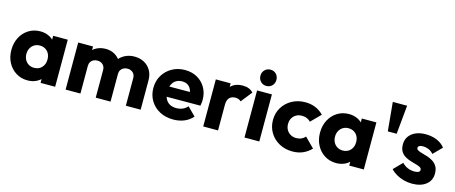

<svg xmlns="http://www.w3.org/2000/svg" viewBox="-44 -1314 4542 1915"><g transform="rotate(15 2227.0 -357.0)"><path d="M257 10Q190 10 137.2 -23Q84.5 -56 54.2 -113Q24 -170 24 -242.5Q24 -315.5 54.2 -372.8Q84.5 -430 137.2 -463Q190 -496 257 -496Q306 -496 345.5 -477Q385 -458 409.8 -424.5Q434.5 -391 438 -348V-138Q434.5 -95 410 -61.5Q385.5 -28 345.8 -9Q306 10 257 10ZM288 -128Q337 -128 367 -160.2Q397 -192.5 397 -243Q397 -277 383.5 -302.8Q370 -328.5 345.5 -343.2Q321 -358 288.5 -358Q256.5 -358 232 -343.2Q207.5 -328.5 193.2 -302.5Q179 -276.5 179 -243Q179 -209.5 193 -183.5Q207 -157.5 231.8 -142.8Q256.5 -128 288 -128ZM390.5 0V-130.5L413.5 -249L390.5 -366.5V-486H541V0Z M649 0V-486H802V0ZM960 0V-284Q960 -320.5 937.5 -341Q915 -361.5 881.5 -361.5Q858.5 -361.5 840.5 -352.2Q822.5 -343 812.2 -325.8Q802 -308.5 802 -284L742.5 -310Q742.5 -367.5 767.8 -409Q793 -450.5 836 -473.2Q879 -496 933 -496Q983.5 -496 1024.2 -473Q1065 -450 1089 -408.8Q1113 -367.5 1113 -310.5V0ZM1271 0V-284Q1271 -320.5 1248.5 -341Q1226 -361.5 1192.5 -361.5Q1170 -361.5 1151.8 -352.2Q1133.5 -343 1123.2 -325.8Q1113 -308.5 1113 -284L1024.5 -295.5Q1027 -357.5 1054.2 -402.2Q1081.5 -447 1127.2 -471.5Q1173 -496 1230 -496Q1285.5 -496 1329.2 -472.5Q1373 -449 1398.5 -405.5Q1424 -362 1424 -301V0Z M1761.5 11Q1682.5 11 1621.2 -21.5Q1560 -54 1525 -111.8Q1490 -169.5 1490 -243Q1490 -316 1524.2 -373.2Q1558.5 -430.5 1617.8 -463.8Q1677 -497 1750.5 -497Q1822.5 -497 1877.8 -465.8Q1933 -434.5 1964.5 -379.5Q1996 -324.5 1996 -254Q1996 -240.5 1994.5 -226Q1993 -211.5 1989 -193L1570 -191.5V-296.5L1924 -298L1858 -253.5Q1857 -295.5 1844.8 -323.2Q1832.5 -351 1809.2 -365.5Q1786 -380 1751.5 -380Q1715.5 -380 1689 -363.5Q1662.5 -347 1648.2 -316.8Q1634 -286.5 1634 -244Q1634 -201 1649.2 -170.2Q1664.5 -139.5 1693 -123.2Q1721.5 -107 1761 -107Q1797 -107 1826 -119.2Q1855 -131.5 1877 -156.5L1961 -72.5Q1925 -31 1874 -10Q1823 11 1761.5 11Z M2070 0V-486H2223V0ZM2223 -266.5 2158.5 -316.5Q2177.5 -402 2223 -449Q2268.5 -496 2347.5 -496Q2382.5 -496 2409.2 -485.5Q2436 -475 2456 -453L2365 -338Q2355 -349 2340.2 -354.8Q2325.4 -360.5 2306 -360.5Q2268 -360.5 2245.5 -337.1Q2223 -313.8 2223 -266.5Z M2496 0V-486H2649V0ZM2572.5 -553Q2537 -553 2513.5 -577.2Q2490 -601.5 2490 -637Q2490 -672.5 2513.5 -696.8Q2537 -721 2572.5 -721Q2609 -721 2632 -696.8Q2655 -672.5 2655 -637Q2655 -601.5 2632 -577.2Q2609 -553 2572.5 -553Z M2992 11Q2916.5 11 2855.8 -22Q2795 -55 2760 -112.8Q2725 -170.5 2725 -242.5Q2725 -315.5 2760.2 -373Q2795.5 -430.5 2856.5 -463.8Q2917.5 -497 2993.5 -497Q3050.5 -497 3098 -477.2Q3145.5 -457.5 3182.5 -419L3085 -321Q3068 -339.5 3045.2 -348.8Q3022.5 -358 2993.5 -358Q2961 -358 2935.5 -343.5Q2910 -329 2895.2 -303.5Q2880.5 -278 2880.5 -243.5Q2880.5 -209.5 2895.2 -183.5Q2910 -157.5 2935.8 -142.8Q2961.5 -128 2993.5 -128Q3024 -128 3047.2 -138.2Q3070.5 -148.5 3087.5 -168L3185 -70Q3146.5 -30 3098.8 -9.5Q3051 11 2992 11Z M3444 10Q3377 10 3324.2 -23Q3271.5 -56 3241.2 -113Q3211 -170 3211 -242.5Q3211 -315.5 3241.2 -372.8Q3271.5 -430 3324.2 -463Q3377 -496 3444 -496Q3493 -496 3532.5 -477Q3572 -458 3596.8 -424.5Q3621.5 -391 3625 -348V-138Q3621.5 -95 3597 -61.5Q3572.5 -28 3532.8 -9Q3493 10 3444 10ZM3475 -128Q3524 -128 3554 -160.2Q3584 -192.5 3584 -243Q3584 -277 3570.5 -302.8Q3557 -328.5 3532.5 -343.2Q3508 -358 3475.5 -358Q3443.5 -358 3419 -343.2Q3394.5 -328.5 3380.2 -302.5Q3366 -276.5 3366 -243Q3366 -209.5 3380 -183.5Q3394 -157.5 3418.8 -142.8Q3443.5 -128 3475 -128ZM3577.5 0V-130.5L3600.5 -249L3577.5 -366.5V-486H3728V0Z M3861 -429 3833 -726H3981L3952.5 -429Z M4226.5 12.5Q4183.5 12.5 4142 1.2Q4100.5 -10 4065.2 -30.2Q4030 -50.5 4005 -78L4091.5 -166Q4116 -139.5 4149 -125.2Q4182 -111 4221 -111Q4248 -111 4262.2 -118.8Q4276.5 -126.5 4276.5 -141Q4276.5 -159 4259.2 -168.5Q4242 -178 4215 -185.2Q4188 -192.5 4158 -201.8Q4128 -211 4100.8 -227Q4073.5 -243 4056.5 -271.2Q4039.5 -299.5 4039.5 -344Q4039.5 -390.5 4063.5 -425.2Q4087.5 -460 4131.5 -479.8Q4175.5 -499.5 4235 -499.5Q4296.5 -499.5 4349.2 -478.2Q4402 -457 4435 -414.5L4348 -326.5Q4325 -353.5 4296.5 -364.8Q4268 -376 4240.5 -376Q4214.5 -376 4201.8 -368.2Q4189 -360.5 4189 -347Q4189 -331.5 4206 -322.5Q4223 -313.5 4250 -306.5Q4277 -299.5 4306.8 -289.8Q4336.5 -280 4363.5 -262.8Q4390.5 -245.5 4407.5 -217Q4424.5 -188.5 4424.5 -143Q4424.5 -71.5 4371 -29.5Q4317.5 12.5 4226.5 12.5Z"/></g></svg>

Font: Outfit Thin
Style: Regular
Weight: 100
Designer: Rodrigo Fuenzalida
Foundry: fragTYPE
Version: Version 1.000